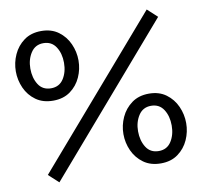

<svg xmlns="http://www.w3.org/2000/svg" viewBox="-81 -818 982 919"><g transform="rotate(-10 409.5 -358.0)"><path d="M134.8 12.7 86.4 -31.7 689.9 -729.5 737.8 -685.5ZM174.3 -377.4Q124.5 -377.4 90.3 -401.9Q56.2 -426.3 38.8 -465.1Q21.5 -503.9 21.5 -545.9Q21.5 -588.4 39.1 -627.2Q56.6 -666 90.6 -690.9Q124.5 -715.8 174.3 -715.8Q223.6 -715.8 257.6 -690.9Q291.5 -666 308.8 -627.2Q326.2 -588.4 326.2 -546.4Q326.2 -503.9 308.8 -465.3Q291.5 -426.8 257.6 -402.1Q223.6 -377.4 174.3 -377.4ZM174.3 -437.5Q214.4 -437.5 235.1 -469.7Q255.9 -502 255.9 -547.4Q255.9 -592.8 235.1 -624.8Q214.4 -656.7 174.3 -656.7Q134.8 -656.7 113.5 -624Q92.3 -591.3 92.3 -547.4Q92.3 -502 112.8 -469.7Q133.3 -437.5 174.3 -437.5ZM629.9 7.8Q580.1 7.8 545.9 -16.8Q511.7 -41.5 494.1 -80.1Q476.6 -118.7 476.6 -161.1Q476.6 -203.6 494.4 -242.4Q512.2 -281.2 546.4 -306.2Q580.6 -331.1 629.9 -331.1Q679.2 -331.1 713.1 -306.2Q747.1 -281.2 764.4 -242.4Q781.7 -203.6 781.7 -161.6Q781.7 -119.1 764.4 -80.6Q747.1 -42 713.1 -17.1Q679.2 7.8 629.9 7.8ZM629.9 -52.2Q669.9 -52.2 690.7 -84.7Q711.4 -117.2 711.4 -162.1Q711.4 -208 690.7 -240Q669.9 -272 629.9 -272Q590.3 -272 569.1 -239.3Q547.9 -206.5 547.9 -162.6Q547.9 -117.2 568.4 -84.7Q588.9 -52.2 629.9 -52.2Z"/></g></svg>

Font: Pontano Sans Medium
Style: Regular
Weight: 500
Designer: Vernon Adams
Foundry: Vernon Adams
Version: Version 2.001